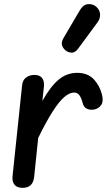

<svg xmlns="http://www.w3.org/2000/svg" viewBox="-20 -900 529 920"><path d="M87 0Q61 0 49.2 -15.5Q37.5 -31 40 -55L86 -492Q88.5 -516.5 105.2 -528.8Q122 -541 145.5 -541Q169.5 -541 181.2 -526.8Q193 -512.5 190.5 -485.5L183 -416Q220.5 -484 260 -517.5Q299.5 -551 349.5 -551Q400.5 -551 429.5 -520Q458.5 -489 469 -445Q475.5 -417 467.5 -401.5Q459.5 -386 441 -378Q420 -370.5 400.8 -377Q381.5 -383.5 376 -406.5Q371 -427 361.8 -441.8Q352.5 -456.5 335 -456.5Q313 -456.5 288 -435Q263 -413.5 232.5 -366Q202 -318.5 163 -239L143.5 -51Q142 -37 136.2 -25.5Q130.5 -14 118.8 -7Q107 0 87 0ZM299 -655Q284 -664.5 278 -680.8Q272 -697 284.5 -718L361.5 -849Q379 -879 402.5 -880.2Q426 -881.5 441.5 -867.5Q458.5 -852 459.5 -831.2Q460.5 -810.5 447 -792.5L354.5 -667Q341 -649 326.8 -648Q312.5 -647 299 -655Z"/></svg>

Font: Edu SA Hand Medium
Style: Regular
Weight: 500
Designer: Tina and Corey Anderson, Eben Sorkin, Mirko Velimirovic
Foundry: Google for Education
Version: Version 2.000